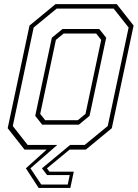

<svg xmlns="http://www.w3.org/2000/svg" viewBox="-20 -720 663 924"><path d="M542 -700 623 -597 518 -103 393 0H315L206 90L217.5 106H335L318.5 184.5H166L104.5 90L204.5 0H98L17 -103L122 -597L247 -700ZM113 -22.5H255.5L126.5 90L178.5 168H306L315.5 122.5H206.5L182 90L317.5 -22.5H387.5L498.5 -113.5L599 -587.5L527 -678.5H252.5L142 -587.5L41.5 -113.5ZM183 -120 149.5 -162.5 229.5 -538.5 281 -580.5H457.5L491 -538.5L411 -162.5L359.5 -120ZM197.5 -141.5H354.5L391.5 -172L467 -528L443 -558.5H286L249 -528L173.5 -172Z"/></svg>

Font: Tourney Condensed ExtraLight
Style: Italic
Weight: 200
Width: 3
Italic angle: -12°
Designer: Tyler Finck
Foundry: Etcetera Type Co
Version: Version 1.010; ttfautohint (v1.8.3)